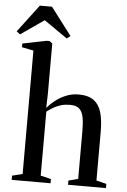

<svg xmlns="http://www.w3.org/2000/svg" viewBox="-101 -1064 733 1110"><g transform="rotate(5 265.5 -509.0)"><path d="M70 -39V-755.5L2.5 -769V-790.5L141.5 -818.5H158L175 -806V-514L172.5 -432Q190.5 -453.5 217.8 -475.2Q245 -497 279.5 -511.2Q314 -525.5 353 -525.5Q409.5 -525.5 441.2 -501.8Q473 -478 485.8 -432.8Q498.5 -387.5 498.5 -322V-39L557 -24.5V0H337V-24.5L392.5 -39V-320.5Q392.5 -364.5 386.5 -396.2Q380.5 -428 362.8 -444.8Q345 -461.5 309 -461.5Q281.5 -461.5 258.2 -455Q235 -448.5 214.8 -437Q194.5 -425.5 175 -410.5V-39L235.5 -24.5V0H10V-24.5ZM-15.5 -842 -36 -858 84.5 -1017.5H155L276 -858L255.5 -842L120 -936Z"/></g></svg>

Font: Merriweather 120pt Medium
Style: Regular
Weight: 500
Version: Version 2.100